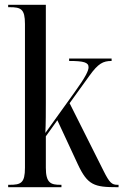

<svg xmlns="http://www.w3.org/2000/svg" viewBox="-20 -780 514 800"><path d="M14 0H236V-10H232C192 -10 171 -17 171 -81V-212L219 -279L304 -96C345 -8 373 0 469 0H474V-10H469C446 -10 436 -19 412 -67L270 -350L353 -465C389 -515 409 -526 445 -526V-536H268V-526C329 -526 349 -520 349 -500C349 -486 338 -461 291 -396L169 -226C171 -264 171 -319 171 -354V-760H14V-750H20C67 -750 84 -743 84 -680V-81C84 -17 67 -10 20 -10H14Z"/></svg>

Font: Noto Serif Display ExtraCondensed
Style: Regular
Weight: 400
Width: 2
Designer: Monotype Design Team
Foundry: Monotype Imaging Inc.
Version: Version 2.009